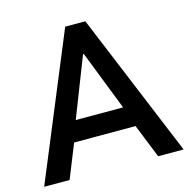

<svg xmlns="http://www.w3.org/2000/svg" viewBox="-106 -823 912 926"><g transform="rotate(-15 350.5 -360.0)"><path d="M299.8 -719.7H400.4L698.2 0H571.3L503.4 -168.9H196.8L128.9 0H2ZM468.8 -271.5 352.5 -569.3H348.6L232.4 -271.5Z"/></g></svg>

Font: Reddit Sans Vanilla SemiBold
Style: Regular
Weight: 600
Designer: Stephen Hutchings
Foundry: Reddit
Version: Version 1.013